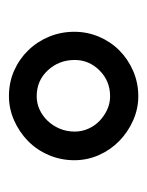

<svg xmlns="http://www.w3.org/2000/svg" viewBox="30 -780 329 429"><g transform="rotate(90 194.5 -565.5)"><path d="M195 -421Q164 -421 138 -432.5Q112 -444 92.5 -464Q73 -484 62 -510.5Q51 -537 51 -567Q51 -596 62 -622Q73 -648 92.5 -667.5Q112 -687 138.5 -698.5Q165 -710 195 -710Q223 -710 249 -698.5Q275 -687 295 -667.5Q315 -648 326.5 -622Q338 -596 338 -567Q338 -537 326.5 -510Q315 -483 295 -463.5Q275 -444 249 -432.5Q223 -421 195 -421ZM195 -483Q211 -483 225 -489.5Q239 -496 250 -507.5Q261 -519 267.5 -534.5Q274 -550 274 -568Q274 -584 267.5 -598.5Q261 -613 250 -623.5Q239 -634 225 -640.5Q211 -647 195 -647Q161 -647 137.5 -623.5Q114 -600 114 -568Q114 -533 137 -508Q160 -483 195 -483Z"/></g></svg>

Font: Rosa Sans Medium
Style: Regular
Weight: 500
Designer: Pentagram / MCKL
Foundry: Pentagram / MCKL
Version: Version 1.005;September 16, 2019;FontCreator 11.5.0.2425 64-